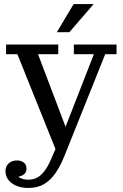

<svg xmlns="http://www.w3.org/2000/svg" viewBox="-20 -723 606 949"><path d="M120 165Q149 165 169.5 151.5Q190 138 206.5 113Q223 88 237 53L283 -51L293 -68L444 -455H345V-503H556V-455H500L302 39Q281 93 256 130Q231 167 198.5 186.5Q166 206 120 206ZM270 53 66 -455H10V-503H268V-455H168L314 -70ZM64 70Q84 70 97.5 80.5Q111 91 111 110Q111 131 95.5 141Q80 151 55 152L56 127Q61 146 78 155.5Q95 165 120 165V206Q71 206 39 183Q7 160 7 121Q8 98 23.5 84Q39 70 64 70ZM261 -564 344 -703H443L323 -564Z"/></svg>

Font: Montagu Slab
Style: Regular
Weight: 400
Version: Version 1.000